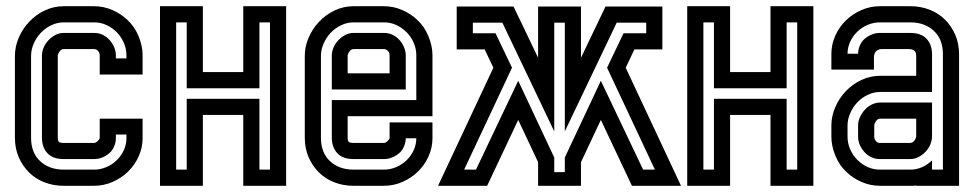

<svg xmlns="http://www.w3.org/2000/svg" viewBox="-20 -598 3138 618"><path d="M283 -138Q288 -138 293.5 -143Q299 -148 301 -153V-216H439V-153Q439 -123 426.5 -95Q414 -67 392.5 -46Q371 -25 342.5 -12.5Q314 0 283 0H185Q152 0 123.5 -11Q95 -22 74 -42.5Q53 -63 40.5 -91.5Q28 -120 28 -155V-418Q28 -448 40.5 -477Q53 -506 74.5 -528.5Q96 -551 124.5 -564.5Q153 -578 185 -578H283Q313 -578 341 -566Q369 -554 390 -534Q413 -513 426 -481.5Q439 -450 439 -420V-358H301V-420Q301 -427 296 -433.5Q291 -440 283 -440H185Q177 -440 171.5 -432Q166 -424 166 -418V-155Q166 -145 169.5 -141.5Q173 -138 185 -138ZM353 -410H387V-420Q387 -441 378.5 -460.5Q370 -480 355.5 -494.5Q341 -509 322.5 -517.5Q304 -526 283 -526H185Q164 -526 144.5 -516.5Q125 -507 111 -492Q97 -477 88.5 -457.5Q80 -438 80 -418V-155Q80 -106 109.5 -79Q139 -52 185 -52H283Q303 -52 322 -60Q341 -68 355.5 -82Q370 -96 378.5 -114.5Q387 -133 387 -153V-165H353V-153Q353 -140 347.5 -127Q342 -114 333 -106Q323 -97 310 -91.5Q297 -86 283 -86H185Q150 -86 132.5 -105Q115 -124 115 -155V-418Q115 -432 120.5 -445Q126 -458 136 -468.5Q146 -479 158.5 -485.5Q171 -492 185 -492H283Q298 -492 310.5 -486Q323 -480 332.5 -469.5Q342 -459 347.5 -446Q353 -433 353 -420Z M633 -228V0H495V-578H633V-366H763V-578H901V0H763V-228ZM547 -52H581V-280H815V-52H849V-526H815V-314H581V-526H547Z M961 -418Q961 -448 973.5 -477Q986 -506 1007.5 -528.5Q1029 -551 1057.5 -564.5Q1086 -578 1118 -578H1216Q1246 -578 1274 -566Q1302 -554 1323 -534Q1346 -513 1359 -481.5Q1372 -450 1372 -420V-224H1099V-155Q1099 -145 1102.5 -141.5Q1106 -138 1118 -138H1216Q1221 -138 1226.5 -143Q1232 -148 1234 -153V-204H1372V-153Q1372 -123 1359.5 -95Q1347 -67 1325.5 -46Q1304 -25 1275.5 -12.5Q1247 0 1216 0H1118Q1085 0 1056.5 -11Q1028 -22 1007 -42.5Q986 -63 973.5 -91.5Q961 -120 961 -155ZM1099 -362H1234V-420Q1234 -427 1229 -433.5Q1224 -440 1216 -440H1118Q1110 -440 1104.5 -432Q1099 -424 1099 -418ZM1320 -276V-420Q1320 -441 1311.5 -460.5Q1303 -480 1288.5 -494.5Q1274 -509 1255.5 -517.5Q1237 -526 1216 -526H1118Q1097 -526 1077.5 -516.5Q1058 -507 1044 -492Q1030 -477 1021.5 -457.5Q1013 -438 1013 -418V-155Q1013 -106 1042.5 -79Q1072 -52 1118 -52H1216Q1236 -52 1255 -60Q1274 -68 1288.5 -82Q1303 -96 1311.5 -114.5Q1320 -133 1320 -153H1286Q1286 -140 1280.5 -127Q1275 -114 1266 -106Q1256 -97 1243 -91.5Q1230 -86 1216 -86H1118Q1083 -86 1065.5 -105Q1048 -124 1048 -155V-276ZM1048 -418Q1048 -432 1053.5 -445Q1059 -458 1069 -468.5Q1079 -479 1091.5 -485.5Q1104 -492 1118 -492H1216Q1231 -492 1243.5 -486Q1256 -480 1265.5 -469.5Q1275 -459 1280.5 -446Q1286 -433 1286 -420V-310H1048Z M1712 -76 1648 -212 1548 0H1390L1568 -380L1540 -439H1450V-577H1633L1712 -412V-577H1850V-412L1929 -577H2112V-439H2022L1994 -380L2172 0H2014L1914 -212L1850 -76V0H1712ZM1575 -491 1628 -380 1474 -52H1512L1648 -338L1764 -91V-44H1798V-91L1914 -338L2050 -52H2088L1934 -380L1987 -491H2060V-525H1965L1798 -175V-525H1764V-175L1597 -525H1502V-491Z M2330 -228V0H2192V-578H2330V-366H2460V-578H2598V0H2460V-228ZM2244 -52H2278V-280H2512V-52H2546V-526H2512V-314H2278V-526H2244Z M2980 -160Q2980 -146 2974.5 -133Q2969 -120 2959 -109.5Q2949 -99 2936.5 -92.5Q2924 -86 2910 -86H2812Q2797 -86 2784.5 -92Q2772 -98 2762.5 -108.5Q2753 -119 2747.5 -131.5Q2742 -144 2742 -158V-194Q2742 -208 2748 -221Q2754 -234 2763.5 -244.5Q2773 -255 2786 -261.5Q2799 -268 2813 -268H2980ZM2794 -158Q2794 -151 2799 -144.5Q2804 -138 2812 -138H2910Q2918 -138 2923.5 -146Q2929 -154 2929 -160V-216H2813Q2805 -216 2799.5 -208Q2794 -200 2794 -194ZM2656 -194Q2656 -224 2668.5 -253Q2681 -282 2702.5 -304.5Q2724 -327 2752.5 -340.5Q2781 -354 2813 -354H2929V-419Q2929 -440 2905 -440H2817Q2809 -440 2801 -434Q2793 -428 2793 -412V-374H2656V-425Q2656 -455 2668.5 -483Q2681 -511 2702.5 -532Q2724 -553 2752.5 -565.5Q2781 -578 2812 -578H2910Q2943 -578 2971.5 -567Q3000 -556 3021 -535.5Q3042 -515 3054.5 -486.5Q3067 -458 3067 -423V0H2929V-1Q2924 0 2919.5 0Q2915 0 2910 0H2812Q2782 0 2754 -12Q2726 -24 2705 -44Q2682 -65 2669 -96.5Q2656 -128 2656 -158ZM2980 -52H3015V-423Q3015 -472 2985.5 -499Q2956 -526 2910 -526H2812Q2792 -526 2773 -518Q2754 -510 2739.5 -496Q2725 -482 2716.5 -463.5Q2708 -445 2708 -425H2742Q2742 -438 2747.5 -451Q2753 -464 2762 -472Q2772 -481 2785 -486.5Q2798 -492 2812 -492H2910Q2945 -492 2962.5 -473Q2980 -454 2980 -423V-302H2813Q2792 -302 2772.5 -292.5Q2753 -283 2739 -268Q2725 -253 2716.5 -233.5Q2708 -214 2708 -194V-158Q2708 -137 2716.5 -117.5Q2725 -98 2739.5 -83.5Q2754 -69 2772.5 -60.5Q2791 -52 2812 -52H2910Q2930 -52 2948 -60Q2966 -68 2980 -82Z"/></svg>

Font: Aurach Bi
Style: Regular
Weight: 400
Designer: Peter Wiegel
Foundry: Peter Wiegel
Version: Version 1.002